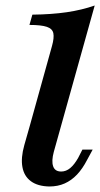

<svg xmlns="http://www.w3.org/2000/svg" viewBox="-20 -661 362 693"><path d="M87.9 -208.1 167.7 -495.2Q175.8 -524.2 172.6 -540.7Q169.4 -557.3 149.2 -564.1Q129 -571 86.3 -571L96.8 -608.1Q166.1 -608.9 221 -616.9Q275.8 -625 321.8 -641.1L200.8 -208.1ZM174.2 -112.9Q165.3 -79.8 171.8 -60.9Q178.2 -41.9 200.8 -41.9Q218.5 -41.9 233.5 -54.4Q248.4 -66.9 262.1 -91.1L277.4 -121H314.5L294.4 -83.9Q278.2 -52.4 258.1 -31Q237.9 -9.7 213.3 1.2Q188.7 12.1 158.1 12.1Q116.1 11.3 91.5 -6.9Q66.9 -25 60.9 -58.1Q54.8 -91.1 67.7 -137.1L87.9 -208.1H200.8Z"/></svg>

Font: Playfair 9pt
Style: Bold Italic
Weight: 700
Italic angle: -15.6°
Designer: Claus Eggers Sørensen
Foundry: Claus Eggers Sørensen
Version: Version 2.203